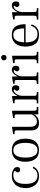

<svg xmlns="http://www.w3.org/2000/svg" viewBox="1352 -2064 724 3469"><g transform="rotate(-90 1714.5 -330.0)"><path d="M265 12Q194 12 146 -20.5Q98 -53 74 -108Q50 -163 50 -230Q50 -276 62 -320.5Q74 -365 100 -400.5Q126 -436 168.5 -457.5Q211 -479 272 -479Q310 -479 346 -469Q382 -459 406 -437.5Q430 -416 430 -380Q430 -359 419.5 -343.5Q409 -328 383 -328Q360 -328 347.5 -340.5Q335 -353 335 -373Q335 -389 341 -397.5Q347 -406 353 -411.5Q359 -417 359 -424Q359 -438 336 -445Q313 -452 284 -452Q239 -452 203.5 -432Q168 -412 147 -364Q126 -316 126 -233Q126 -152 146 -104Q166 -56 200 -35.5Q234 -15 276 -15Q321 -15 349 -31.5Q377 -48 392.5 -68.5Q408 -89 413 -102L437 -89Q436 -88 428 -72.5Q420 -57 401 -37.5Q382 -18 349 -3Q316 12 265 12Z M734 12Q629 12 577.5 -52.5Q526 -117 526 -234Q526 -350 577.5 -414.5Q629 -479 734 -479Q840 -479 891.5 -414.5Q943 -350 943 -234Q943 -117 891.5 -52.5Q840 12 734 12ZM734 -15Q802 -15 834.5 -73Q867 -131 867 -234Q867 -335 834.5 -393.5Q802 -452 734 -452Q667 -452 634 -393.5Q601 -335 601 -234Q601 -131 634 -73Q667 -15 734 -15Z M1225 12Q1156 12 1124 -23.5Q1092 -59 1092 -131V-386Q1092 -412 1086 -420Q1080 -428 1062 -428H1025V-455L1131 -473H1158V-140Q1158 -111 1166.5 -85Q1175 -59 1196 -42.5Q1217 -26 1253 -26Q1292 -26 1318.5 -44Q1345 -62 1365.5 -90Q1386 -118 1403 -149V-106Q1383 -71 1359.5 -44.5Q1336 -18 1304 -3Q1272 12 1225 12ZM1383 0V-71H1381L1382 -386Q1382 -412 1376 -420Q1370 -428 1352 -428H1315V-455L1421 -473H1448V-83Q1448 -58 1451.5 -46Q1455 -34 1470 -30.5Q1485 -27 1519 -27V0Z M1580 0V-27Q1614 -27 1629 -30.5Q1644 -34 1647.5 -46.5Q1651 -59 1651 -83V-386Q1651 -412 1645 -420Q1639 -428 1621 -428H1584V-455L1687 -473H1714V-375H1717V-83Q1717 -58 1721 -46Q1725 -34 1740 -30.5Q1755 -27 1788 -27V0ZM1713 -288V-371Q1720 -384 1730.5 -402Q1741 -420 1756 -437.5Q1771 -455 1791 -467Q1811 -479 1838 -479Q1868 -479 1888 -461Q1908 -443 1908 -404Q1908 -378 1896.5 -360.5Q1885 -343 1856 -343Q1831 -343 1819.5 -356.5Q1808 -370 1808 -386Q1808 -400 1814 -409Q1820 -418 1826 -424Q1832 -430 1832 -436Q1832 -441 1828.5 -443Q1825 -445 1818 -445Q1802 -445 1784 -432.5Q1766 -420 1751 -398Q1736 -376 1726.5 -348Q1717 -320 1717 -288Z M1932 0V-27Q1966 -27 1981 -30.5Q1996 -34 1999.5 -46.5Q2003 -59 2003 -83V-386Q2003 -412 1997 -420Q1991 -428 1973 -428H1936V-455L2039 -473H2066V-375H2069V-83Q2069 -58 2073 -46Q2077 -34 2092 -30.5Q2107 -27 2140 -27V0ZM2065 -288V-371Q2072 -384 2082.5 -402Q2093 -420 2108 -437.5Q2123 -455 2143 -467Q2163 -479 2190 -479Q2220 -479 2240 -461Q2260 -443 2260 -404Q2260 -378 2248.5 -360.5Q2237 -343 2208 -343Q2183 -343 2171.5 -356.5Q2160 -370 2160 -386Q2160 -400 2166 -409Q2172 -418 2178 -424Q2184 -430 2184 -436Q2184 -441 2180.5 -443Q2177 -445 2170 -445Q2154 -445 2136 -432.5Q2118 -420 2103 -398Q2088 -376 2078.5 -348Q2069 -320 2069 -288Z M2305 0V-27Q2339 -27 2354 -30.5Q2369 -34 2372.5 -46.5Q2376 -59 2376 -83V-386Q2376 -412 2370 -420Q2364 -428 2346 -428H2309V-455L2415 -473H2442V-83Q2442 -58 2446 -46Q2450 -34 2465 -30.5Q2480 -27 2513 -27V0ZM2407 -574Q2385 -574 2371.5 -588Q2358 -602 2358 -622Q2358 -644 2371.5 -658Q2385 -672 2407 -672Q2422 -672 2433 -665.5Q2444 -659 2450 -648Q2456 -637 2456 -622Q2455 -602 2442 -588Q2429 -574 2407 -574Z M2817 12Q2706 12 2656.5 -53Q2607 -118 2607 -227Q2607 -302 2630 -359Q2653 -416 2700 -447.5Q2747 -479 2819 -479Q2884 -479 2922.5 -455Q2961 -431 2980 -394Q2999 -357 3005 -315Q3011 -273 3011 -237V-230H2676L2677 -257H2935Q2935 -322 2923.5 -365.5Q2912 -409 2886 -430.5Q2860 -452 2818 -452Q2771 -452 2742 -426.5Q2713 -401 2699 -354Q2685 -307 2683 -242Q2682 -201 2687.5 -161Q2693 -121 2709 -88Q2725 -55 2755 -35Q2785 -15 2833 -15Q2881 -15 2911.5 -34Q2942 -53 2958.5 -80Q2975 -107 2982 -131L3007 -123Q2997 -88 2976 -57Q2955 -26 2917 -7Q2879 12 2817 12Z M3094 0V-27Q3128 -27 3143 -30.5Q3158 -34 3161.5 -46.5Q3165 -59 3165 -83V-386Q3165 -412 3159 -420Q3153 -428 3135 -428H3098V-455L3201 -473H3228V-375H3231V-83Q3231 -58 3235 -46Q3239 -34 3254 -30.5Q3269 -27 3302 -27V0ZM3227 -288V-371Q3234 -384 3244.5 -402Q3255 -420 3270 -437.5Q3285 -455 3305 -467Q3325 -479 3352 -479Q3382 -479 3402 -461Q3422 -443 3422 -404Q3422 -378 3410.5 -360.5Q3399 -343 3370 -343Q3345 -343 3333.5 -356.5Q3322 -370 3322 -386Q3322 -400 3328 -409Q3334 -418 3340 -424Q3346 -430 3346 -436Q3346 -441 3342.5 -443Q3339 -445 3332 -445Q3316 -445 3298 -432.5Q3280 -420 3265 -398Q3250 -376 3240.5 -348Q3231 -320 3231 -288Z"/></g></svg>

Font: Frank Ruhl Libre Light
Style: Regular
Weight: 300
Designer: Yanek Iontef
Foundry: Fontef
Version: Version 6.003;gftools[0.9.30]